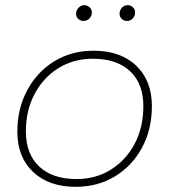

<svg xmlns="http://www.w3.org/2000/svg" viewBox="-20 -719 654 742"><path d="M272 3Q169 3 108 -54.5Q47 -112 47 -210Q47 -299 85 -370Q123 -441 189.5 -482Q256 -523 342 -523Q446 -523 506.5 -465Q567 -407 567 -309Q567 -219 529 -148.5Q491 -78 424.5 -37.5Q358 3 272 3ZM276 -27Q350 -27 408.5 -63.5Q467 -100 500.5 -163.5Q534 -227 534 -308Q534 -396 482.5 -444Q431 -492 339 -492Q264 -492 205.5 -455.5Q147 -419 113.5 -355.5Q80 -292 80 -211Q80 -124 131.5 -75.5Q183 -27 276 -27ZM471 -638Q459 -638 450.5 -646Q442 -654 442 -666Q442 -679 451 -689Q460 -699 473 -699Q485 -699 493.5 -691Q502 -683 502 -671Q502 -657 493 -647.5Q484 -638 471 -638ZM303 -638Q291 -638 282.5 -646Q274 -654 274 -666Q274 -679 283.5 -689Q293 -699 306 -699Q317 -699 326 -691Q335 -683 335 -671Q335 -657 325.5 -647.5Q316 -638 303 -638Z"/></svg>

Font: Montserrat ExtraLight
Style: Italic
Weight: 200
Italic angle: -11.3°
Designer: Julieta Ulanovsky
Foundry: Julieta Ulanovsky
Version: Version 9.000; ttfautohint (v1.8.4.7-5d5b)